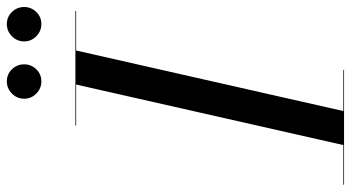

<svg xmlns="http://www.w3.org/2000/svg" viewBox="-282 -738 981 536"><g transform="rotate(-90 208.0 -470.5)"><path d="M359.9 -893Q359.9 -913 374.3 -927.2Q388.7 -941.4 408.3 -941.4Q428.3 -941.4 442.1 -927.2Q455.9 -913 455.9 -893Q455.9 -873.4 442.1 -859.2Q428.3 -845 408.3 -845Q388.7 -845 374.3 -859.2Q359.9 -873.4 359.9 -893ZM199.9 -893Q199.9 -913 214.3 -927.2Q228.7 -941.4 248.3 -941.4Q268.3 -941.4 282.1 -927.2Q295.9 -913 295.9 -893Q295.9 -873.4 282.1 -859.2Q268.3 -845 248.3 -845Q228.7 -845 214.3 -859.2Q199.9 -873.4 199.9 -893ZM-40 -2H70.5L239.5 -748H125V-750H445V-748H334.5L165.5 -2H280V0H-40Z"/></g></svg>

Font: Bodoni* 96pt
Style: Italic
Weight: 400
Italic angle: -13°
Version: Version 2.3